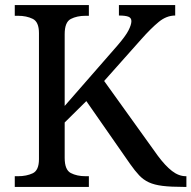

<svg xmlns="http://www.w3.org/2000/svg" viewBox="-20 -734 752 754"><path d="M38 0V-42H51Q84 -42 108.5 -53.5Q133 -65 133 -109V-604Q133 -648 108.5 -660Q84 -672 51 -672H38V-714H329V-672H316Q282 -672 258 -659.5Q234 -647 234 -600V-318L441 -555Q473 -592 484.5 -614.5Q496 -637 496 -651Q496 -664 484 -668.5Q472 -673 447 -673V-714H668V-673Q634 -673 603.5 -648Q573 -623 534 -579L389 -416L600 -122Q629 -83 655.5 -62.5Q682 -42 710 -42H712V0H701Q651 0 618.5 -4Q586 -8 564.5 -18Q543 -28 526.5 -45.5Q510 -63 491 -90L319 -337L234 -253V-114Q234 -67 258 -54.5Q282 -42 316 -42H329V0Z"/></svg>

Font: Noto Serif Old Uyghur
Style: Regular
Weight: 400
Designer: Lewis McGuffie
Foundry: Google LLC
Version: Version 1.003; ttfautohint (v1.8.4.7-5d5b)